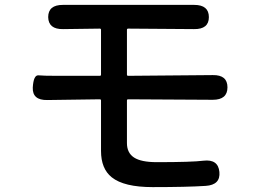

<svg xmlns="http://www.w3.org/2000/svg" viewBox="-20 -741 1040 785"><path d="M604 24Q487 24 437 -16Q393 -51 393 -124V-330Q393 -335 388 -335L173 -332Q112 -331 114 -383Q117 -435 137.5 -433Q158 -431 212 -431H388Q393 -431 393 -436V-619Q393 -624 388 -624L238 -622Q178 -621 177 -671Q177 -721 237 -721H774Q834 -721 834 -671Q834 -621 773 -622L504 -624Q499 -624 499 -619V-436Q499 -431 504 -431L850 -434Q910 -435 910 -384Q910 -333 850 -333L504 -335Q499 -335 499 -330V-156Q499 -116 528 -97Q557 -78 621 -78Q765 -78 812 -84Q872 -91 877 -38Q882 15 821 19Q744 24 604 24Z"/></svg>

Font: Resource Han Rounded KR Medium
Style: Regular
Weight: 500
Designer: Cyano Hao (round all glyphs); Ryoko NISHIZUKA 西塚涼子 (kana, bopomofo & ideographs); Paul D. Hunt (Latin, Greek & Cyrillic)
Foundry: Cyano Hao
Version: 0.990